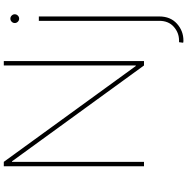

<svg xmlns="http://www.w3.org/2000/svg" viewBox="-8 -759 972 996"><g transform="rotate(-90 478.0 -261.0)"><path d="M659.1 -727.3V0H636.4L139.2 -684.7H136.4V0H113.6V-727.3H136.4L633.5 -42.6H636.4V-727.3ZM867.9 -545.5H890.6V79.5Q890.6 137.1 853.2 170.8Q815.7 204.5 765.6 204.5Q763.5 204.5 761 204.4Q758.5 204.2 754.3 203.1L757.1 181.8H765.6Q806.1 181.8 837 154.5Q867.9 127.1 867.9 79.5ZM879.3 -647.7Q870 -647.7 863.3 -654.5Q856.5 -661.2 856.5 -670.5Q856.5 -679.7 863.3 -686.4Q870 -693.2 879.3 -693.2Q888.5 -693.2 895.2 -686.4Q902 -679.7 902 -670.5Q902 -661.2 895.2 -654.5Q888.5 -647.7 879.3 -647.7Z"/></g></svg>

Font: Inter UI Thin
Style: Regular
Weight: 100
Designer: Rasmus Andersson
Foundry: rsms
Version: 3.2;8d6f07862